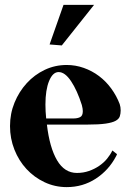

<svg xmlns="http://www.w3.org/2000/svg" viewBox="-20 -775 540 786"><path d="M253 -509Q289 -509 323 -497Q357 -485 385.5 -463.5Q414 -442 435.5 -412.5Q457 -383 470 -349Q474 -337 474 -323Q474 -310 470.5 -299Q467 -288 453.5 -280.5Q440 -273 412.5 -269Q385 -265 338 -265H172Q183 -171 213.5 -119Q244 -67 295 -67Q321 -67 344 -75Q367 -83 386 -96Q405 -109 418.5 -125.5Q432 -142 440 -159L459 -144Q458 -141 457 -139Q456 -137 455 -135Q425 -78 372 -43.5Q319 -9 253 -9Q205 -9 162.5 -29Q120 -49 88.5 -83Q57 -117 39 -162.5Q21 -208 21 -259Q21 -310 39.5 -355Q58 -400 89.5 -434.5Q121 -469 163 -489Q205 -509 253 -509ZM169 -290H280Q297 -290 308 -295.5Q319 -301 319 -320Q319 -325 318 -331Q317 -337 315 -345Q296 -405 271 -442.5Q246 -480 220 -480Q196 -480 181 -443.5Q166 -407 166 -347Q166 -320 169 -290ZM233 -589 183 -593 240 -755H365Z"/></svg>

Font: CatShop
Style: Regular
Weight: 400
Designer: Peter Wiegel
Foundry: Peter Wiegel
Version: Version 1.000 2009 initial release